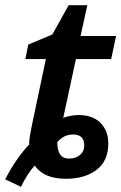

<svg xmlns="http://www.w3.org/2000/svg" viewBox="-53 -680 468 741"><path d="M28 41Q52 -9 81 -41Q116 10 202 10Q274 10 319.5 -24.5Q365 -59 365 -126Q365 -175 335 -205.5Q305 -236 251 -236Q220 -236 191 -225L240 -452H376L395 -541H258L284 -660H212L149 -547L56 -508L45 -452H124L70 -196Q67 -180 63 -158.5Q59 -137 60 -123Q38 -100 13.5 -65.5Q-11 -31 -33 12ZM215 -68Q188 -68 178 -85.5Q168 -103 168 -131Q193 -161 229 -161Q272 -161 272 -119Q272 -95 255 -81.5Q238 -68 215 -68Z"/></svg>

Font: Noto Sans UI Medium
Style: Italic
Weight: 500
Italic angle: -12°
Designer: Monotype Design Team
Foundry: Monotype Imaging Inc.
Version: Version 1.901